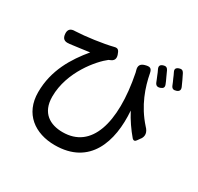

<svg xmlns="http://www.w3.org/2000/svg" viewBox="-181 -1026 1342 1304"><g transform="rotate(30 490.0 -373.5)"><path d="M824 -712C817 -728 810 -744 803 -758C795 -774 782 -779 765 -773C743 -766 737 -753 747 -732C753 -720 759 -707 764 -693C770 -678 777 -663 782 -649C790 -629 804 -624 824 -631C844 -638 851 -649 843 -669C838 -683 831 -697 824 -712ZM928 -750C920 -766 913 -781 906 -795C897 -811 886 -815 868 -809C846 -801 840 -789 851 -768C857 -756 863 -743 868 -730C875 -716 881 -701 887 -686C895 -666 908 -661 928 -668C949 -675 955 -688 947 -708C941 -721 934 -736 928 -750ZM623 -201C585 -97 511 -38 399 -38C302 -38 218 -84 218 -213C218 -408 360 -570 424 -619C427 -620 430 -622 433 -623C461 -633 470 -652 461 -680C451 -709 443 -723 414 -715C340 -696 208 -678 131 -675C130 -675 130 -675 129 -675C95 -675 78 -659 81 -625C84 -590 102 -576 137 -581C139 -581 140 -581 141 -581C174 -586 247 -594 291 -601C203 -495 120 -364 120 -191C120 -22 241 65 397 65C669 65 745 -160 727 -397C758 -338 794 -286 834 -239C844 -229 855 -229 864 -242L881 -266L883 -268C901 -294 899 -324 869 -354C772 -462 732 -583 713 -683C706 -718 690 -722 655 -712C623 -703 613 -683 623 -651L627 -636C663 -455 661 -305 623 -201Z"/></g></svg>

Font: GenSenRounded2 TW M
Style: Regular
Weight: 500
Version: Version 2.100;PS 2.1;hotconv 16.6.51;makeotf.lib2.5.65220 DE